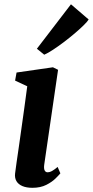

<svg xmlns="http://www.w3.org/2000/svg" viewBox="-20 -886 443 916"><path d="M135 10Q106.5 10 87 1.8Q67.5 -6.5 58.5 -21.8Q49.5 -37 52 -58.5Q54.5 -80 59.2 -112Q64 -144 69.8 -184.8Q75.5 -225.5 82.2 -272.5Q89 -319.5 96 -370.8Q103 -422 110 -474.5L52 -501.5L59 -540L232.5 -565L257 -553L191 -100.5Q188.5 -82 193 -73Q197.5 -64 207.5 -64Q217 -64 227.5 -69.8Q238 -75.5 255 -89.5L268 -59Q262 -51.5 245.2 -34.8Q228.5 -18 200.8 -4Q173 10 135 10ZM156 -653.5 318.5 -865.5 403 -793Q397 -783 379.2 -765.5Q361.5 -748 336.8 -727Q312 -706 285 -685.5Q258 -665 233.2 -648.8Q208.5 -632.5 191 -625Z"/></svg>

Font: Merriweather 24pt
Style: Bold Italic
Weight: 700
Italic angle: -7.8°
Designer: Eben Sorkin
Foundry: Eben Sorkin
Version: Version 2.101